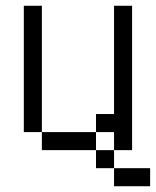

<svg xmlns="http://www.w3.org/2000/svg" viewBox="-20 -520 540 665"><path d="M125 -62.5H62.5V-500H125ZM125 -62.5H312.5V0H125ZM312.5 0H375V62.5H312.5ZM312.5 -125H375V-500H437.5V0H375V-62.5H312.5ZM375 62.5H500V125H375Z"/></svg>

Font: ChillBitmapSE 16px
Style: Regular
Weight: 400
Designer: Designed by Warren2060
Foundry: ChillType
Version: Version 1.000